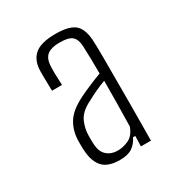

<svg xmlns="http://www.w3.org/2000/svg" viewBox="-114 -883 539 582"><g transform="rotate(-30 156.0 -591.5)"><path d="M141 -377Q101 -377 82.5 -396Q64 -415 61 -452Q60 -461 60 -469.5Q60 -478 60 -488Q60 -523 76.5 -551Q93 -579 138 -601Q150 -607 173 -617Q196 -627 218 -635Q218 -660 217.5 -684Q217 -708 216 -732Q215 -755 203.5 -766Q192 -777 159 -777Q131 -777 117 -766.5Q103 -756 101 -732Q100 -721 100.5 -698.5Q101 -676 102 -662H67Q67 -670 66.5 -685.5Q66 -701 66 -714Q66 -727 66 -729Q66 -767 88 -786.5Q110 -806 162 -806Q212 -806 231 -787.5Q250 -769 251 -726Q252 -707 252 -671.5Q252 -636 252 -593.5Q252 -551 252 -509Q252 -467 251.5 -432.5Q251 -398 251 -381H216Q216 -390 216.5 -399Q217 -408 217 -417H209Q200 -398 184.5 -387.5Q169 -377 141 -377ZM149 -405Q169 -405 188 -414Q207 -423 217 -450Q218 -494 218.5 -533Q219 -572 219 -609Q200 -602 184 -594.5Q168 -587 142 -573Q114 -557 104.5 -534Q95 -511 95 -488Q95 -486 95 -473.5Q95 -461 96 -453Q98 -430 112.5 -417.5Q127 -405 149 -405Z"/></g></svg>

Font: Big Shoulders Text Thin
Style: Regular
Weight: 100
Designer: Patric King
Foundry: XO Type Co
Version: Version 1.000; ttfautohint (v1.8.2)